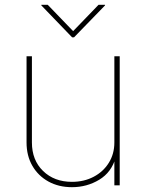

<svg xmlns="http://www.w3.org/2000/svg" viewBox="-20 -777 614 805"><path d="M281.7 7.8Q226.1 7.8 183.1 -15.9Q140.1 -39.6 115.7 -81.8Q91.3 -124 91.3 -179.7V-541H113.8V-179.7Q113.8 -105.5 160.6 -60.1Q207.5 -14.6 281.7 -14.6Q332.5 -14.6 372.8 -35.9Q413.1 -57.1 436.3 -94.5Q459.5 -131.8 459.5 -179.7V-541H481.9V0H459.5V-117.2H465.3Q447.8 -54.7 396 -23.4Q344.2 7.8 281.7 7.8ZM180.2 -756.8 286.6 -646.5 393.1 -756.8H420.4V-754.4L290.5 -620.6H282.2L153.3 -754.4V-756.8Z"/></svg>

Font: Inter 17pt Thin
Style: Regular
Weight: 250
Version: Version 4.001;git-66647c0bb